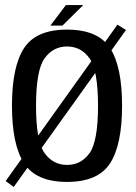

<svg xmlns="http://www.w3.org/2000/svg" viewBox="-20 -718 541 762"><path d="M2.5 0.5 34.5 24 480 -599 446 -620ZM246 4Q369 4 416.8 -69.8Q464.5 -143.5 464.5 -298.5Q464.5 -454 416.8 -527.2Q369 -600.5 246 -600.5Q123.5 -600.5 75.5 -527.2Q27.5 -454 27.5 -298.5Q27.5 -143.5 75.5 -69.8Q123.5 4 246 4ZM246 -63.5Q190.5 -63.5 156.8 -110.5Q123 -157.5 123 -298Q123 -439 156.8 -486.2Q190.5 -533.5 246 -533.5Q302 -533.5 335.5 -486.2Q369 -439 369 -298Q369 -157.5 335.5 -110.5Q302 -63.5 246 -63.5ZM180 -616.5H228L310.5 -698H241.5Z"/></svg>

Font: Anybody SemiCondensed
Style: Regular
Weight: 400
Width: 4
Version: Version 1.113;gftools[0.9.25]